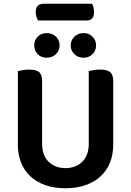

<svg xmlns="http://www.w3.org/2000/svg" viewBox="-20 -985 697 1021"><path d="M182 -876Q178 -884 174 -895Q170 -906 170 -919Q170 -944 181 -954.5Q192 -965 210 -965H469Q474 -957 477 -945.5Q480 -934 480 -921Q480 -896 469.5 -886Q459 -876 440 -876ZM75 -216V-607Q83 -609 100.5 -612Q118 -615 135 -615Q171 -615 187.5 -602Q204 -589 204 -554V-221Q204 -158 239 -124.5Q274 -91 328 -91Q382 -91 417 -124.5Q452 -158 452 -221V-607Q461 -609 478 -612Q495 -615 512 -615Q548 -615 565 -602Q582 -589 582 -554V-216Q582 -163 565 -120.5Q548 -78 515 -47.5Q482 -17 435 -0.5Q388 16 328 16Q268 16 221 -0.5Q174 -17 141.5 -47.5Q109 -78 92 -120.5Q75 -163 75 -216ZM229 -678Q199 -678 180.5 -697Q162 -716 162 -743Q162 -771 180.5 -790Q199 -809 229 -809Q258 -809 277.5 -790Q297 -771 297 -743Q297 -716 277.5 -697Q258 -678 229 -678ZM424 -678Q395 -678 375.5 -697Q356 -716 356 -743Q356 -771 375.5 -790Q395 -809 424 -809Q453 -809 472 -790Q491 -771 491 -743Q491 -716 472 -697Q453 -678 424 -678Z"/></svg>

Font: Baloo 2 Latin SemiBold
Style: Regular
Weight: 400
Designer: Sarang Kulkarni and Ek Type
Foundry: Ek Type
Version: Version 1.001